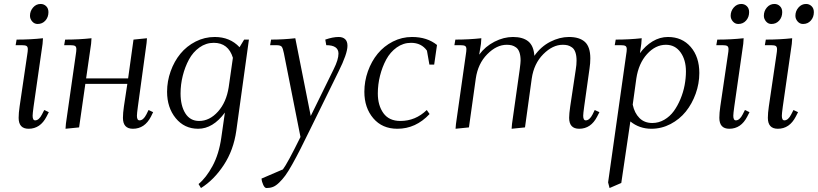

<svg xmlns="http://www.w3.org/2000/svg" viewBox="-20 -637 4089 960"><path d="M58.1 -411.1 63 -439Q131.8 -439 194.8 -445.8L192.9 -418L147.9 -104Q143.1 -68.8 143.1 -58.1Q143.1 -35.2 155.8 -35.2Q174.8 -35.2 189.9 -64.9L201.2 -86.9L224.1 -76.2L212.9 -54.2Q181.6 6.8 123 6.8Q73.2 6.8 73.2 -47.9Q73.2 -71.8 78.1 -105L116.2 -363.8Q119.1 -380.9 119.1 -391.1Q119.1 -402.8 112.8 -407Q106.4 -411.1 88.9 -411.1ZM129.9 -558.1Q129.9 -581.5 145.3 -599.4Q160.6 -617.2 183.1 -617.2Q199.2 -617.2 210.7 -606.2Q222.2 -595.2 222.2 -576.2Q222.2 -551.3 207 -534.2Q191.9 -517.1 168 -517.1Q151.9 -517.1 140.9 -529.8Q129.9 -542.5 129.9 -558.1Z M300.8 -411.1 305.7 -439Q374.5 -439 437.5 -445.8L435.5 -418L410.6 -245.1H620.6L647.5 -439L714.8 -445.8L712.9 -421.9L669.4 -104Q664.6 -68.8 664.6 -58.1Q664.6 -35.2 677.7 -35.2Q696.8 -35.2 711.9 -64.9L722.7 -86.9L745.6 -76.2L734.9 -54.2Q703.6 6.8 644.5 6.8Q594.7 6.8 594.7 -47.9Q594.7 -71.8 599.6 -105L616.7 -217.8H406.7L375.5 0L307.6 6.8L309.6 -19L358.9 -363.8Q361.8 -380.9 361.8 -391.1Q361.8 -402.8 355.5 -407Q349.1 -411.1 331.5 -411.1Z M815.4 -178.2Q815.4 -231 833.3 -280.8Q851.1 -330.6 882.1 -368.4Q913.1 -406.2 958 -429.2Q1002.9 -452.1 1053.7 -452.1Q1129.9 -452.1 1177.7 -400.9L1200.7 -439H1224.6L1161.6 16.1Q1147.9 113.8 1098.6 188.5Q1049.3 263.2 984.9 303.2L972.7 283.2Q1010.7 252 1042.7 192.9Q1074.7 133.8 1086.4 51.8L1104.5 -74.2Q1044.9 6.8 970.7 6.8Q901.9 6.8 858.6 -46.1Q815.4 -99.1 815.4 -178.2ZM882.8 -169.9Q882.8 -108.4 906.7 -70.3Q930.7 -32.2 975.6 -32.2Q1027.8 -32.2 1069.8 -78.9Q1111.8 -125.5 1123.5 -201.2L1144.5 -348.1Q1121.6 -422.9 1048.8 -422.9Q1009.8 -422.9 977.3 -399.7Q944.8 -376.5 924.8 -339.4Q904.8 -302.2 893.8 -258.3Q882.8 -214.4 882.8 -169.9Z M1287.6 255.9 1394.5 210Q1417 180.7 1482.4 47.9L1399.4 -371.1Q1394.5 -396 1388.4 -403.6Q1382.3 -411.1 1361.3 -411.1H1330.6L1335.4 -439Q1396.5 -439 1456.5 -445.8L1533.7 -57.1L1648.4 -291Q1672.4 -338.9 1672.4 -369.1Q1672.4 -411.1 1611.3 -411.1L1606.4 -439Q1644 -452.1 1673.3 -452.1Q1693.8 -452.1 1705.6 -441.2Q1717.3 -430.2 1717.3 -408.2Q1717.3 -368.2 1672.4 -278.8L1533.7 3.9Q1502.4 67.9 1482.7 106.9Q1462.9 146 1441.9 183.6Q1420.9 221.2 1406.5 240.7Q1392.1 260.3 1375.7 276.1Q1359.4 292 1344.7 297.6Q1330.1 303.2 1312.5 303.2Q1303.7 303.2 1296.4 287.8Q1289.1 272.5 1287.6 255.9Z M1801.8 -178.2Q1801.8 -231 1819.6 -280.8Q1837.4 -330.6 1868.4 -368.4Q1899.4 -406.2 1944.3 -429.2Q1989.3 -452.1 2040 -452.1Q2115.7 -452.1 2165 -412.1L2150.9 -314H2127L2114.7 -383.8Q2086.9 -422.9 2035.2 -422.9Q1996.1 -422.9 1963.6 -399.7Q1931.2 -376.5 1911.1 -339.4Q1891.1 -302.2 1880.1 -258.3Q1869.1 -214.4 1869.1 -169.9Q1869.1 -109.9 1897.2 -71Q1925.3 -32.2 1981.9 -32.2Q2057.6 -32.2 2113.8 -86.9L2127.9 -66.9Q2059.1 6.8 1966.8 6.8Q1891.1 6.8 1846.4 -45.7Q1801.8 -98.1 1801.8 -178.2Z M2252 -411.1 2256.8 -439Q2323.7 -439 2386.7 -445.8L2384.8 -418L2376 -363.8Q2406.2 -404.8 2452.4 -428.5Q2498.5 -452.1 2544.9 -452.1Q2594.2 -452.1 2621.3 -430.2Q2648.4 -408.2 2651.9 -357.9Q2684.6 -404.3 2731.4 -428.2Q2778.3 -452.1 2824.7 -452.1Q2877.4 -452.1 2904.5 -427.5Q2931.6 -402.8 2931.6 -345.2Q2931.6 -320.3 2927.7 -294.9L2900.9 -104Q2896 -68.8 2896 -58.1Q2896 -35.2 2908.7 -35.2Q2927.7 -35.2 2942.9 -64.9L2953.6 -86.9L2977.1 -76.2L2965.8 -54.2Q2934.6 6.8 2876 6.8Q2825.7 6.8 2825.7 -47.9Q2825.7 -68.4 2831.1 -105L2858.9 -290Q2862.8 -313 2862.8 -334Q2862.8 -358.9 2856.9 -375.5Q2851.1 -392.1 2840.1 -399.9Q2829.1 -407.7 2818.6 -410.4Q2808.1 -413.1 2793.9 -413.1Q2743.2 -413.1 2696.3 -366Q2649.4 -318.8 2638.7 -244.1L2605 0L2538.1 6.8L2540 -17.1L2578.6 -290Q2583 -324.2 2583 -334Q2583 -358.9 2577.1 -375.5Q2571.3 -392.1 2560.3 -399.9Q2549.3 -407.7 2538.6 -410.4Q2527.8 -413.1 2513.7 -413.1Q2462.9 -413.1 2416.3 -366Q2369.6 -318.8 2358.9 -244.1L2324.7 0L2257.8 6.8L2259.8 -17.1L2309.1 -363.8Q2312 -380.9 2312 -391.1Q2312 -402.8 2305.7 -407Q2299.3 -411.1 2281.7 -411.1Z M3020.5 274.9 3110.8 -363.8Q3113.8 -380.9 3113.8 -391.1Q3113.8 -402.8 3107.4 -407Q3101.1 -411.1 3083.5 -411.1H3053.7L3058.6 -439Q3125.5 -439 3188.5 -445.8L3186.5 -418L3179.7 -371.1Q3206.5 -408.2 3242.9 -430.2Q3279.3 -452.1 3319.8 -452.1Q3390.6 -452.1 3433.6 -402.3Q3476.6 -352.5 3476.6 -272Q3476.6 -219.2 3458.5 -168.7Q3440.4 -118.2 3409.2 -79.3Q3377.9 -40.5 3332.8 -16.8Q3287.6 6.8 3236.8 6.8Q3176.8 6.8 3131.8 -29.8L3086.4 277.8L3027.8 303.2ZM3143.6 -113.8Q3152.3 -71.8 3177.2 -46.9Q3202.1 -22 3241.7 -22Q3273.4 -22 3301.5 -38.3Q3329.6 -54.7 3348.9 -81.3Q3368.2 -107.9 3382.3 -141.8Q3396.5 -175.8 3403.1 -211.2Q3409.7 -246.6 3409.7 -279.8Q3409.7 -337.9 3382.6 -375.5Q3355.5 -413.1 3309.6 -413.1Q3257.3 -413.1 3215.1 -366.5Q3172.9 -319.8 3161.6 -244.1Z M3561.5 -411.1 3566.4 -439Q3635.3 -439 3698.2 -445.8L3696.3 -418L3651.4 -104Q3646.5 -68.8 3646.5 -58.1Q3646.5 -35.2 3659.2 -35.2Q3678.2 -35.2 3693.4 -64.9L3704.6 -86.9L3727.5 -76.2L3716.3 -54.2Q3685.1 6.8 3626.5 6.8Q3576.7 6.8 3576.7 -47.9Q3576.7 -71.8 3581.5 -105L3619.6 -363.8Q3622.6 -380.9 3622.6 -391.1Q3622.6 -402.8 3616.2 -407Q3609.9 -411.1 3592.3 -411.1ZM3633.3 -558.1Q3633.3 -581.5 3648.7 -599.4Q3664.1 -617.2 3686.5 -617.2Q3702.6 -617.2 3714.1 -606.2Q3725.6 -595.2 3725.6 -576.2Q3725.6 -551.3 3710.4 -534.2Q3695.3 -517.1 3671.4 -517.1Q3655.3 -517.1 3644.3 -529.8Q3633.3 -542.5 3633.3 -558.1Z M3799.3 -558.1Q3799.3 -582 3814.5 -599.6Q3829.6 -617.2 3852.1 -617.2Q3868.2 -617.2 3879.6 -606.2Q3891.1 -595.2 3891.1 -576.2Q3891.1 -551.3 3876 -534.2Q3860.8 -517.1 3836.9 -517.1Q3820.8 -517.1 3810.1 -529.8Q3799.3 -542.5 3799.3 -558.1ZM3804.2 -411.1 3809.1 -439Q3877.9 -439 3940.9 -445.8L3939 -418L3894 -104Q3889.2 -68.8 3889.2 -58.1Q3889.2 -35.2 3901.9 -35.2Q3920.9 -35.2 3936 -64.9L3947.3 -86.9L3970.2 -76.2L3959 -54.2Q3927.7 6.8 3869.1 6.8Q3819.3 6.8 3819.3 -47.9Q3819.3 -71.8 3824.2 -105L3862.3 -363.8Q3865.2 -380.9 3865.2 -391.1Q3865.2 -402.8 3858.9 -407Q3852.5 -411.1 3835 -411.1ZM3957 -558.1Q3957 -581.5 3972.4 -599.4Q3987.8 -617.2 4010.3 -617.2Q4026.4 -617.2 4037.8 -606.2Q4049.3 -595.2 4049.3 -576.2Q4049.3 -551.3 4034.2 -534.2Q4019 -517.1 3995.1 -517.1Q3979 -517.1 3968 -529.8Q3957 -542.5 3957 -558.1Z"/></svg>

Font: Dihjauti
Style: Italic
Weight: 400
Italic angle: -9°
Designer: T. Christopher White
Version: Version 3.0.0